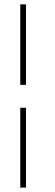

<svg xmlns="http://www.w3.org/2000/svg" viewBox="-20 -731 251 883"><path d="M73.2 131.8V-235.4H99.6V131.8ZM99.6 -340.8H73.2V-710.9H99.6Z"/></svg>

Font: TypoPRO Roboto Slab
Style: Thin
Weight: 250
Designer: Google
Version: Version 1.100263; 2013; ttfautohint (v0.94.20-1c74) -l 8 -r 